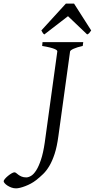

<svg xmlns="http://www.w3.org/2000/svg" viewBox="-149 -846 519 1052"><path d="M304.2 -594.2Q273.4 -587.4 254.9 -579.1Q236.3 -570.8 234.9 -564L170.9 -100.1Q163.1 -42 150.4 -3.2Q137.7 35.6 121.8 62.5Q106 89.4 87.4 107.4Q68.8 125.5 48.8 141.1Q35.6 151.4 20.3 159.7Q4.9 168 -10.5 173.8Q-25.9 179.7 -39.1 182.9Q-52.2 186 -61 186Q-74.7 186 -86.9 181.4Q-99.1 176.8 -108.4 170.7Q-117.7 164.6 -123.3 158Q-128.9 151.4 -128.9 147Q-128.9 142.1 -121.8 133.8Q-114.7 125.5 -105.2 117.7Q-95.7 109.9 -85.7 104Q-75.7 98.1 -69.8 98.1Q-64.9 98.1 -59.8 102.5Q-54.7 106.9 -47.6 112.1Q-40.5 117.2 -30.3 121.6Q-20 126 -4.9 126Q6.8 126 21 117.7Q35.2 109.4 49.1 87.9Q63 66.4 75.4 29.3Q87.9 -7.8 96.2 -64.9L165 -564Q165.5 -566.9 162.4 -570.3Q159.2 -573.7 150.1 -577.6Q141.1 -581.5 124.8 -585.7Q108.4 -589.8 82 -594.2L84 -615.2H307.1ZM350.6 -679.2Q343.8 -669.4 340.1 -665Q336.4 -660.6 328.6 -657.2L223.6 -757.3L93.8 -657.2Q89.4 -660.2 85.9 -664.8Q82.5 -669.4 77.6 -679.2L211.9 -826.2H256.8Z"/></svg>

Font: Gentium Plus Eur
Style: Italic
Weight: 400
Italic angle: -8°
Designer: J. Victor Gaultney, Annie Olsen, Iska Routamaa, Becca Hirsbrunner
Foundry: SIL International
Version: Version 5.000